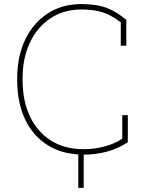

<svg xmlns="http://www.w3.org/2000/svg" viewBox="-20 -741 698 933"><path d="M387.7 10.3Q284.2 10.3 211.7 -35.4Q139.2 -81.1 101.3 -162.4Q63.5 -243.7 63.5 -351.1V-359.9Q63.5 -467.3 102.5 -548.6Q141.6 -629.9 211.7 -675.5Q281.7 -721.2 374.5 -721.2Q451.7 -721.2 501 -701.7Q550.3 -682.1 593.8 -644V-518.6H566.9V-632.8Q540.5 -652.8 513.9 -666.5Q487.3 -680.2 454.3 -687.5Q421.4 -694.8 374.5 -694.8Q290.5 -694.8 226.3 -652.8Q162.1 -610.8 126 -535.6Q89.8 -460.4 89.8 -360.8V-351.1Q89.8 -251.5 125.2 -176Q160.6 -100.6 227.1 -58.3Q293.5 -16.1 386.2 -16.1Q439.9 -16.1 489.7 -29.8Q539.6 -43.5 574.2 -66.9V-181.6H601.1V-50.3Q555.2 -19.5 501.5 -4.6Q447.8 10.3 387.7 10.3ZM360.4 171.9V-11.7H386.7V171.9Z"/></svg>

Font: Roboto Slab LO Thin
Style: Regular
Weight: 250
Designer: Google
Version: Version 2.00;September 28, 2018;FontCreator 11.5.0.2427 64-b